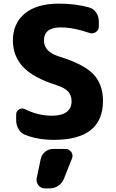

<svg xmlns="http://www.w3.org/2000/svg" viewBox="-20 -760 638 1057"><path d="M289 -292Q163 -332 107 -391.5Q51 -451 51 -537Q51 -631 116.5 -685.5Q182 -740 304 -740Q396 -740 471 -719Q495 -712 509.5 -690.5Q524 -669 524 -643V-614Q524 -594 507 -583Q490 -572 471 -579Q386 -609 314 -609Q222 -609 222 -537Q222 -476 302 -450Q440 -408 493.5 -352Q547 -296 547 -205Q547 10 276 10Q190 10 120 -17Q96 -26 82.5 -48.5Q69 -71 69 -98V-130Q69 -148 85 -157.5Q101 -167 117 -159Q190 -123 266 -123Q319 -123 346.5 -143.5Q374 -164 374 -202Q374 -235 355 -256Q336 -277 289 -292ZM272 60H341Q361 60 372.5 77Q384 94 376 113L332 224Q322 248 301 262.5Q280 277 254 277H227Q205 277 191.5 260Q178 243 182 221L204 116Q209 92 228 76Q247 60 272 60Z"/></svg>

Font: Rounded Mplus 1c ExtraBold
Style: Regular
Weight: 800
Version: Version 1.059.20150529